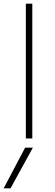

<svg xmlns="http://www.w3.org/2000/svg" viewBox="-35 -750 300 1040"><path d="M22 270H-15L101 50H143ZM105 0V-730H140V0Z"/></svg>

Font: M PLUS 2 ExtraLight
Style: Regular
Weight: 250
Designer: Coji Morishita
Foundry: UNDERFOREST DESIGN
Version: Version 1.001